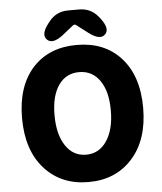

<svg xmlns="http://www.w3.org/2000/svg" viewBox="-62 -1009 911 1077"><g transform="rotate(-5 393.0 -470.5)"><path d="M146 -659Q238 -758 393 -758Q548 -758 640 -658Q734 -555 734 -375Q734 -195 640.5 -90.5Q547 14 393 14Q239 14 145.5 -90.5Q52 -195 52 -375.5Q52 -556 146 -659ZM277.5 -204Q320 -140 393 -140Q466 -140 509 -204Q552 -268 552 -375.5Q552 -483 509.5 -544Q467 -605 393 -605Q319 -605 277 -544.5Q235 -484 235 -376Q235 -268 277.5 -204ZM323 -822Q260 -772 229 -803Q199 -833 247 -894L255 -904Q296 -955 362 -955H424Q490 -955 531 -904L537 -897Q587 -833 557 -803Q527 -772 463 -821L400 -869Q391 -876 382 -869Z"/></g></svg>

Font: Resource Han Rounded TW Heavy
Style: Regular
Weight: 900
Designer: Cyano Hao (round all glyphs); Ryoko NISHIZUKA 西塚涼子 (kana, bopomofo & ideographs); Paul D. Hunt (Latin, Greek & Cyrillic)
Foundry: Cyano Hao
Version: 0.990